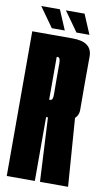

<svg xmlns="http://www.w3.org/2000/svg" viewBox="-90 -839 478 882"><g transform="rotate(10 149.0 -398.0)"><path d="M8 0H139V-298H197.5Q288 -298 287.5 -359.2Q287 -420.5 287 -478Q287 -537 287.5 -606Q288 -675 196.5 -675H8ZM163 0H294L270 -324.5L147 -310.5ZM139 -379V-579H144Q156 -579 156 -552Q156 -525 156 -478Q156 -433.5 156.5 -406.2Q157 -379 144 -379ZM209 -704.5H269.5L230.5 -796.5H143.5ZM94 -704.5H154.5L115.5 -796.5H28.5Z"/></g></svg>

Font: Anybody UltraCondensed
Style: Bold
Weight: 700
Width: 1
Version: Version 1.113;gftools[0.9.25]